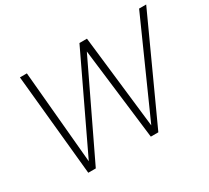

<svg xmlns="http://www.w3.org/2000/svg" viewBox="-137 -925 1253 1151"><g transform="rotate(-30 490.0 -350.0)"><path d="M175 0 106 -700H154L212 -58L518 -700H570L644 -57L931 -700H980L660 0H608L531 -634L227 0Z"/></g></svg>

Font: DM Sans 11pt ExtraLight
Style: Italic
Weight: 250
Italic angle: -10°
Version: Version 4.004;gftools[0.9.30]